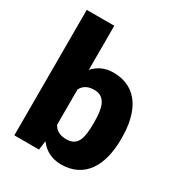

<svg xmlns="http://www.w3.org/2000/svg" viewBox="-180 -867 922 994"><g transform="rotate(30 281.5 -370.0)"><path d="M536.6 -270C536.6 -321.8 529.3 -367.7 514.6 -408.2C485.4 -488.8 424.8 -538.1 330.6 -538.1C279.8 -538.1 241.7 -519 212.4 -486.3V-750H47.9V0H195.3L202.6 -54.2C232.4 -14.6 274.4 9.8 331.5 9.8C472.2 9.8 536.6 -100.6 536.6 -259.8ZM372.1 -259.8C372.1 -174.8 361.8 -116.7 290.5 -116.7C252.4 -116.7 226.6 -130.4 212.4 -158.2V-369.1C226.6 -397 252 -411.1 289.6 -411.1C358.4 -411.1 372.1 -346.7 372.1 -270Z"/></g></svg>

Font: Vazirmatn Black
Style: Regular
Weight: 900
Designer: Saber Rastikerdar
Foundry: Saber Rastikerdar
Version: Version 33.003